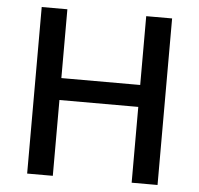

<svg xmlns="http://www.w3.org/2000/svg" viewBox="-51 -767 852 820"><g transform="rotate(5 374.5 -357.0)"><path d="M654 0H543V-325H205V0H95V-714H205V-419H543V-714H654Z"/></g></svg>

Font: Noto Sans Kawi Medium
Style: Regular
Weight: 500
Designer: Fadhl Haqq
Version: Version 1.000